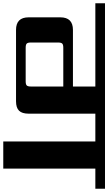

<svg xmlns="http://www.w3.org/2000/svg" viewBox="216 -898 662 1174"><g transform="rotate(90 547.0 -311.0)"><path d="M252 -137H457Q476 -137 482.5 -143.5Q489 -150 489 -169V-367H252Q233 -367 226.5 -360.5Q220 -354 220 -335V-169Q220 -150 226.5 -143.5Q233 -137 252 -137ZM1114 -622V-563H991V0H825V-563H655V-155Q655 -115 637 -96.5Q619 -78 579 -78H143Q66 -78 66 -155V-349Q66 -426 143 -426H489V-563H-20V-622Z"/></g></svg>

Font: Sarpanch
Style: Bold
Weight: 700
Designer: Manushi Parikh (Devanagari and Latin), Jyotish Sonowal (Devanagari)
Foundry: Indian Type Foundry
Version: Version 2.004;PS 1.0;hotconv 1.0.78;makeotf.lib2.5.61930; tt